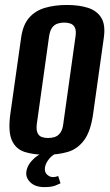

<svg xmlns="http://www.w3.org/2000/svg" viewBox="-20 -620 448 784"><path d="M166.3 12Q116.4 12 80.3 0.3Q44.1 -11.5 28.2 -47.6Q12.4 -83.8 22.4 -156.1L66.3 -466.3Q73.6 -518.8 99 -547.7Q124.4 -576.5 164.1 -588.1Q203.7 -599.7 253 -599.7Q303.2 -599.7 339.5 -588Q375.8 -576.2 393.6 -547.4Q411.3 -518.5 404 -466.3L360.5 -156.8Q350.4 -83.5 323.3 -47.3Q296.2 -11.1 256.5 0.4Q216.9 12 166.3 12ZM176.1 -56.5Q190.4 -56.5 203.4 -60.5Q216.4 -64.6 225.9 -77.2Q235.4 -89.8 238.3 -113.5L288.3 -470.8Q291.9 -495.2 285.7 -507.4Q279.5 -519.6 267.9 -523.7Q256.4 -527.8 242.5 -527.8Q228.2 -527.8 215.2 -523.7Q202.2 -519.6 193 -507.4Q183.9 -495.2 180.3 -470.8L130.3 -113.5Q127.4 -89.8 133.3 -77.2Q139.1 -64.6 150.7 -60.5Q162.2 -56.5 176.1 -56.5ZM160.8 144Q124.2 144 104.1 124.7Q84 105.5 87.7 80.5Q92 52.1 117.8 28.2Q143.5 4.2 178.2 -1.4L224.5 0Q196.5 9.2 181.2 27.9Q165.9 46.5 163.5 64.5Q161.2 83.1 172.4 93.1Q183.5 103.1 195.9 103.1Q203.8 103.1 209.4 101.3Q215 99.5 217.7 98.9L227.1 128.5Q220.8 131.9 205.5 137.9Q190.2 144 160.8 144Z"/></svg>

Font: Alumni Sans Thin
Style: Italic
Weight: 100
Italic angle: -8°
Designer: Robert E. Leuschke
Foundry: Robert E. Leuschke
Version: Version 1.016